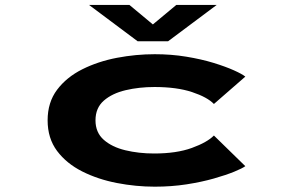

<svg xmlns="http://www.w3.org/2000/svg" viewBox="-20 -726 1140 758"><path d="M591 11Q516.5 11 441.5 -3.5Q366.5 -18 304.5 -49.2Q242.5 -80.5 205.2 -130.2Q168 -180 168 -251Q168 -322 205.5 -371.8Q243 -421.5 305 -452.5Q367 -483.5 441.8 -497.8Q516.5 -512 591 -512Q656.5 -512 715.5 -502.2Q774.5 -492.5 822.8 -477.8Q871 -463 903.8 -448.2Q936.5 -433.5 948.5 -423.5L824.5 -315.5Q798.5 -342.5 738.2 -362.5Q678 -382.5 590 -382.5Q529.5 -382.5 476.2 -370Q423 -357.5 390 -328.8Q357 -300 357 -251Q357 -203 389.5 -174.2Q422 -145.5 474.8 -132.8Q527.5 -120 588.5 -120Q677 -120 737.5 -142Q798 -164 824.5 -191L948.5 -70Q937 -61.5 904.8 -48.2Q872.5 -35 824.2 -21.2Q776 -7.5 716.5 1.8Q657 11 591 11ZM331.5 -706.5H491L583.5 -629.5L676 -706.5H835.5L643.5 -563H523.5Z"/></svg>

Font: Trispace Expanded
Style: Bold
Weight: 700
Width: 7
Designer: Tyler Finck
Foundry: Etcetera Type Company
Version: Version 1.210; ttfautohint (v1.8.3)